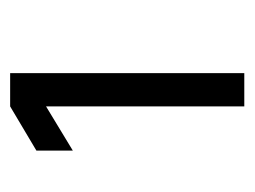

<svg xmlns="http://www.w3.org/2000/svg" viewBox="-80 -680 490 369"><g transform="rotate(-90 164.5 -495.0)"><path d="M209 -270V-720H145L60 -669.5V-599.5L145 -651V-270Z"/></g></svg>

Font: Hauora Medium
Style: Regular
Weight: 500
Designer: Wayne Shih
Foundry: WCYS
Version: Version 1.001;hotconv 1.0.109;makeotfexe 2.5.65596